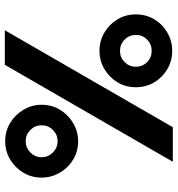

<svg xmlns="http://www.w3.org/2000/svg" viewBox="10 -750 740 800"><g transform="rotate(90 380.0 -350.0)"><path d="M106 0 510 -700H654L250 0ZM192 -394.5Q150.5 -394.5 116 -414.8Q81.5 -435 60.8 -469.2Q40 -503.5 40 -546Q40 -589.5 61 -623.8Q82 -658 116.8 -677.8Q151.5 -697.5 192 -697.5Q233.5 -697.5 268 -677.2Q302.5 -657 323 -622.8Q343.5 -588.5 343.5 -546Q343.5 -503 322.5 -468.8Q301.5 -434.5 267 -414.5Q232.5 -394.5 192 -394.5ZM192 -480Q219.5 -480 238.8 -499.2Q258 -518.5 258 -546Q258 -574 238.8 -593Q219.5 -612 192 -612Q164.5 -612 145 -593Q125.5 -574 125.5 -546Q125.5 -518.5 145 -499.2Q164.5 -480 192 -480ZM568 -1.5Q526 -1.5 491.5 -22.8Q457 -44 436.8 -78.8Q416.5 -113.5 416.5 -153Q416.5 -196.5 437.8 -230.8Q459 -265 493.5 -285.2Q528 -305.5 568 -305.5Q611.5 -305.5 646 -284.2Q680.5 -263 700.2 -228.2Q720 -193.5 720 -153Q720 -111.5 699.5 -77.2Q679 -43 644.5 -22.2Q610 -1.5 568 -1.5ZM568 -87Q595.5 -87 615.2 -106.5Q635 -126 635 -153Q635 -181 615.2 -200.5Q595.5 -220 568 -220Q541 -220 521.5 -200.5Q502 -181 502 -153Q502 -126 521.5 -106.5Q541 -87 568 -87Z"/></g></svg>

Font: Urbanist
Style: Bold
Weight: 700
Designer: Corey Hu
Foundry: Corey Hu
Version: Version 1.330; ttfautohint (v1.8.4.7-5d5b)